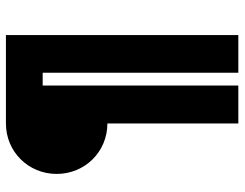

<svg xmlns="http://www.w3.org/2000/svg" viewBox="-106 -698 805 632"><g transform="rotate(-90 296.0 -382.5)"><path d="M205 -431V0H330V-644H372V0H496V-765H205C112 -765 39 -691 39 -598C39 -505 112 -431 205 -431Z"/></g></svg>

Font: Hejaz SemiBold
Style: Regular
Weight: 600
Designer: Bandar Raffah (Arabic) and Santiago Orozco (Latin)
Foundry: Caramella and Typemade
Version: Version 1.010;hotconv 1.0.109;makeotfexe 2.5.65596